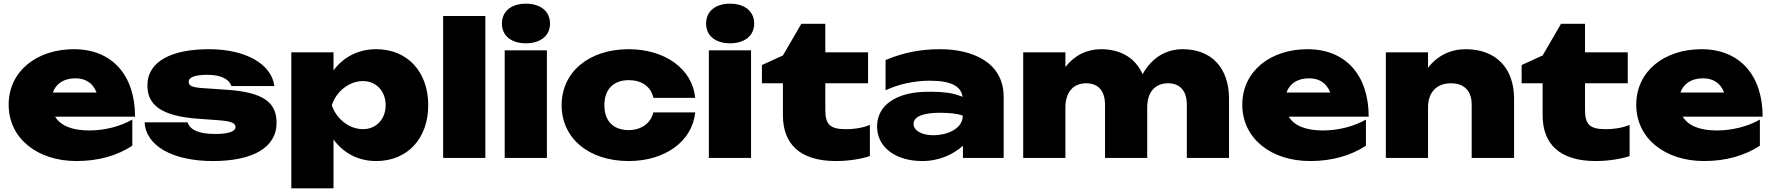

<svg xmlns="http://www.w3.org/2000/svg" viewBox="-20 -857 9615 1042"><path d="M395 17C516 17 616 -13 698 -66V-208C631 -170 547 -149 464 -149C371 -149 309 -175 279 -224H713C713 -448 589 -590 381 -590C179 -590 27 -470 27 -289C27 -105 184 17 395 17ZM389 -432C446 -432 485 -405 504 -355H267C283 -402 326 -432 389 -432Z M1481 -191C1481 -297 1415 -357 1208 -370L1078 -379C1020 -383 1004 -392 1004 -414C1004 -437 1037 -451 1105 -451C1185 -451 1225 -424 1236 -390H1469C1454 -510 1312 -590 1115 -590C914 -590 780 -526 780 -393C780 -289 852 -226 1063 -212L1160 -205C1230 -200 1258 -191 1258 -168C1258 -143 1220 -130 1147 -130C1060 -130 1011 -152 998 -193H765C771 -66 917 17 1135 17C1347 17 1481 -53 1481 -191Z M1561 165H1790V-100C1844 -26 1924 17 2022 17C2190 17 2304 -104 2304 -286C2304 -469 2190 -590 2022 -590C1925 -590 1844 -548 1790 -475V-573H1561ZM2073 -286C2073 -211 2022 -156 1950 -156C1876 -156 1805 -211 1781 -286C1805 -362 1876 -417 1950 -417C2022 -417 2073 -362 2073 -286Z M2385 0H2614V-770H2385Z M2719 0H2948V-584H2719ZM2834 -622C2913 -622 2965 -663 2965 -729C2965 -796 2913 -837 2834 -837C2755 -837 2704 -796 2704 -729C2704 -663 2755 -622 2834 -622Z M3526 -247C3512 -189 3461 -151 3392 -151C3311 -151 3260 -198 3260 -286C3260 -374 3311 -422 3392 -422C3461 -422 3512 -389 3526 -326H3753C3737 -485 3587 -590 3392 -590C3176 -590 3028 -466 3028 -286C3028 -106 3176 17 3392 17C3588 17 3737 -89 3753 -247Z M3827 0H4056V-584H3827ZM3942 -622C4021 -622 4073 -663 4073 -729C4073 -796 4021 -837 3942 -837C3863 -837 3812 -796 3812 -729C3812 -663 3863 -622 3942 -622Z M4229 -405V-231C4229 -77 4320 17 4517 17C4588 17 4657 5 4701 -10V-179C4666 -165 4624 -156 4570 -156C4482 -156 4459 -184 4459 -262V-405H4691V-573H4459V-728H4329L4229 -556L4115 -504V-405Z M5206 0H5427V-331C5427 -523 5251 -590 5083 -590C4977 -590 4882 -572 4786 -531V-367C4858 -401 4944 -419 5026 -419C5142 -419 5196 -389 5204 -331C5199 -334 5193 -336 5186 -338C5150 -352 5100 -359 5036 -359C5020 -359 5003 -359 4985 -358C4846 -351 4740 -288 4740 -171C4740 -54 4845 17 4985 17C5080 17 5156 -21 5206 -66ZM5205 -229C5205 -156 5116 -123 5047 -123C4982 -123 4938 -148 4938 -185C4938 -242 5045 -245 5083 -245C5131 -245 5182 -240 5205 -229Z M6398 -590C6309 -590 6230 -544 6181 -454C6144 -539 6066 -590 5955 -590C5879 -590 5811 -557 5762 -493V-573H5533V0H5762V-274C5762 -356 5804 -405 5875 -405C5940 -405 5977 -364 5977 -289V0H6206V-274C6206 -356 6248 -405 6319 -405C6384 -405 6421 -364 6421 -289V0H6650V-322C6650 -485 6558 -590 6398 -590Z M7090 17C7211 17 7311 -13 7393 -66V-208C7326 -170 7242 -149 7159 -149C7066 -149 7004 -175 6974 -224H7408C7408 -448 7284 -590 7076 -590C6874 -590 6722 -470 6722 -289C6722 -105 6879 17 7090 17ZM7084 -432C7141 -432 7180 -405 7199 -355H6962C6978 -402 7021 -432 7084 -432Z M7934 -590C7854 -590 7781 -556 7730 -489V-573H7501V0H7730V-274C7730 -356 7777 -405 7854 -405C7926 -405 7967 -364 7967 -289V0H8197V-322C8197 -485 8101 -590 7934 -590Z M8352 -405V-231C8352 -77 8443 17 8640 17C8711 17 8780 5 8824 -10V-179C8789 -165 8747 -156 8693 -156C8605 -156 8582 -184 8582 -262V-405H8814V-573H8582V-728H8452L8352 -556L8238 -504V-405Z M9228 17C9349 17 9449 -13 9531 -66V-208C9464 -170 9380 -149 9297 -149C9204 -149 9142 -175 9112 -224H9546C9546 -448 9422 -590 9214 -590C9012 -590 8860 -470 8860 -289C8860 -105 9017 17 9228 17ZM9222 -432C9279 -432 9318 -405 9337 -355H9100C9116 -402 9159 -432 9222 -432Z"/></svg>

Font: Bounded ExtBd
Style: Regular
Weight: 800
Designer: Vlad Churkin
Version: Version 3.0